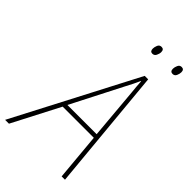

<svg xmlns="http://www.w3.org/2000/svg" viewBox="-325 -977 1059 1059"><g transform="rotate(45 204.5 -447.5)"><path d="M-57 0 316 -716H343L410 0H384L359 -276H116L-27 0ZM128 -301H356L330 -598Q328 -618 326 -639.5Q324 -661 323 -681H321Q312 -661 302 -640.5Q292 -620 280 -598ZM417 -832Q398 -832 398 -854Q398 -866 404.5 -880.5Q411 -895 426 -895Q445 -895 445 -873Q445 -860 438.5 -846Q432 -832 417 -832ZM259 -832Q241 -832 241 -854Q241 -866 247 -880.5Q253 -895 269 -895Q288 -895 288 -873Q288 -860 281 -846Q274 -832 259 -832Z"/></g></svg>

Font: Noto Sans SemiCondensed Thin
Style: Italic
Weight: 100
Width: 4
Italic angle: -12°
Designer: Monotype Design Team
Foundry: Monotype Imaging Inc.
Version: Version 2.013; ttfautohint (v1.8.4.7-5d5b)